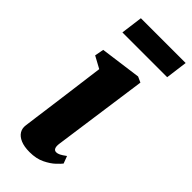

<svg xmlns="http://www.w3.org/2000/svg" viewBox="-249 -801 852 852"><g transform="rotate(45 177.5 -375.0)"><path d="M144.5 10Q110.5 10 88.2 0.5Q66 -9 56 -25.2Q46 -41.5 49 -62.5Q52 -86 56.2 -116.8Q60.5 -147.5 65.5 -185.2Q70.5 -223 76.5 -267.5Q82.5 -312 89 -362.5Q95.5 -413 103 -469L47 -499.5L55 -542L248 -568L274.5 -556L212 -110Q209.5 -92 213.8 -82.5Q218 -73 229 -73Q237.5 -73 247.5 -78Q257.5 -83 274.5 -95.5L287.5 -61Q282 -53.5 264.2 -36.5Q246.5 -19.5 216.5 -4.8Q186.5 10 144.5 10ZM74 -759.5H355L341.5 -657H60.5Z"/></g></svg>

Font: Merriweather Light 18pt Black
Style: Italic
Weight: 900
Italic angle: -7.8°
Version: Version 2.101